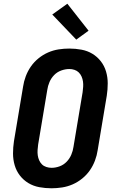

<svg xmlns="http://www.w3.org/2000/svg" viewBox="-20 -1004 640 1032"><path d="M257 8Q223 8 191 2Q159 -4 132.5 -20Q106 -36 87 -60.5Q68 -85 59 -115.5Q50 -146 50 -179Q50 -212 55 -245L104 -538Q108 -566 118.5 -594Q129 -622 146 -646.5Q163 -671 187 -690.5Q211 -710 238.5 -722Q266 -734 295 -738.5Q324 -743 352 -743Q386 -743 418 -737Q450 -731 476.5 -715Q503 -699 522 -674.5Q541 -650 550 -619.5Q559 -589 559 -556Q559 -523 554 -490L505 -197Q501 -169 490.5 -141Q480 -113 463 -88.5Q446 -64 422 -44.5Q398 -25 370.5 -13Q343 -1 314 3.5Q285 8 257 8ZM257 -102Q279 -102 300.5 -110Q322 -118 338 -134.5Q354 -151 363 -172Q372 -193 375 -215L424 -508Q426 -523 427 -537.5Q428 -552 426 -566Q424 -580 418.5 -592.5Q413 -605 403.5 -614.5Q394 -624 380.5 -628.5Q367 -633 353 -633Q331 -633 309 -625Q287 -617 271 -600.5Q255 -584 246 -563Q237 -542 234 -520L185 -227Q183 -212 182 -197.5Q181 -183 183 -169Q185 -155 190.5 -142.5Q196 -130 205.5 -120.5Q215 -111 229 -106.5Q243 -102 257 -102ZM390 -791 261 -926 342 -984 456 -839Z"/></svg>

Font: Iosevka Aile Extrabold Oblique
Style: Regular
Weight: 800
Italic angle: -9°
Designer: Belleve Invis
Foundry: Belleve Invis
Version: Version 31.1.0; ttfautohint (v1.8.4)